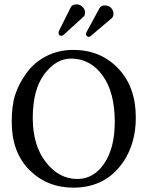

<svg xmlns="http://www.w3.org/2000/svg" viewBox="-20 -855 680 885"><path d="M307 -585Q239 -585 185 -514Q131 -443 131 -311Q131 -185 191.5 -107.5Q252 -30 336 -30Q412 -30 460.5 -101.5Q509 -173 509 -294Q509 -430 452.5 -507.5Q396 -585 307 -585ZM606 -313Q606 -195 549 -110Q468 10 318 10Q197 10 115.5 -71.5Q34 -153 34 -294Q34 -369 50 -418Q66 -467 99 -514Q136 -567 193 -596Q250 -625 318 -625Q443 -625 524.5 -540Q606 -455 606 -313ZM503 -792Q503 -779 496 -772L397 -688Q394 -685 389 -685Q385 -685 380.5 -688.5Q376 -692 376 -698Q376 -702 380 -709L439 -818Q447 -830 462 -830Q482 -830 492.5 -818Q503 -806 503 -792ZM372 -797Q372 -784 365 -778L277 -698Q269 -690 263 -690Q250 -690 250 -702Q250 -708 252 -713L307 -823Q314 -835 334 -835Q347 -835 359.5 -824Q372 -813 372 -797Z"/></svg>

Font: Libertinus Mono
Style: Regular
Weight: 400
Designer: Philipp H. Poll
Foundry: Khaled Hosny
Version: Version 6.7